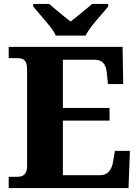

<svg xmlns="http://www.w3.org/2000/svg" viewBox="-20 -951 705 971"><path d="M24 0V-57H71Q85 -57 95 -62.5Q105 -68 111 -80Q117 -92 117 -111V-598Q117 -624 110.5 -636.5Q104 -649 93.5 -653Q83 -657 70 -657H24V-714H600L603 -526H526L521 -575Q519 -601 512 -617Q505 -633 491.5 -641Q478 -649 456 -649H298V-405H534V-341H298V-65H486Q507 -65 520.5 -74.5Q534 -84 542 -100.5Q550 -117 553 -139L561 -188H637L630 0ZM262 -771Q252 -794 230.5 -820.5Q209 -847 186.5 -873Q164 -899 148 -918V-931H229Q241 -921 260.5 -904Q280 -887 301 -870.5Q322 -854 337 -842Q352 -854 373 -870.5Q394 -887 414 -904Q434 -921 446 -931H527V-918Q512 -899 489 -873Q466 -847 445 -820.5Q424 -794 413 -771Z"/></svg>

Font: Noto Serif Bengali ExtraBold
Style: Regular
Weight: 800
Designer: Juan Bruce, Universal Thirst, Indian Type Foundry and the Monotype Design Team.
Foundry: Monotype Imaging Inc.
Version: Version 2.003